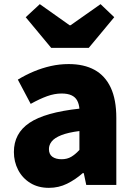

<svg xmlns="http://www.w3.org/2000/svg" viewBox="-20 -892 646 926"><path d="M216 14Q164 14 126 -9.5Q88 -33 67.5 -72.5Q47 -112 47 -159Q47 -249 122 -299.5Q197 -350 363 -368Q361 -391 352 -407.5Q343 -424 324.5 -432.5Q306 -441 277 -441Q243 -441 207 -428Q171 -415 128 -391L66 -508Q104 -531 143.5 -547.5Q183 -564 225 -573.5Q267 -583 311 -583Q385 -583 436 -555Q487 -527 514 -469.5Q541 -412 541 -323V0H396L384 -57H379Q344 -26 303.5 -6Q263 14 216 14ZM277 -124Q304 -124 324 -136Q344 -148 363 -169V-260Q308 -253 275.5 -240Q243 -227 229.5 -210Q216 -193 216 -173Q216 -148 232.5 -136Q249 -124 277 -124ZM227 -661 104 -809 172 -872 316 -770H320L465 -872L531 -809L408 -661Z"/></svg>

Font: Noto Sans SC Black
Style: Regular
Weight: 900
Designer: Ryoko NISHIZUKA  (kana, bopomofo & ideographs); Paul D. Hunt (Latin, Greek & Cyrillic); Sandoll Communications , Soo-you
Foundry: Adobe
Version: Version 2.004-H2;hotconv 1.0.118;makeotfexe 2.5.65603